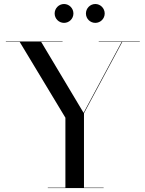

<svg xmlns="http://www.w3.org/2000/svg" viewBox="-20 -962 744 982"><path d="M419.5 -893C419.5 -866.5 441 -845 467.5 -845C494 -845 515.5 -866.5 515.5 -893C515.5 -919.5 494 -941.5 467.5 -941.5C441 -941.5 419.5 -919.5 419.5 -893ZM259.5 -893C259.5 -866.5 281 -845 307.5 -845C334 -845 355.5 -866.5 355.5 -893C355.5 -919.5 334 -941.5 307.5 -941.5C281 -941.5 259.5 -919.5 259.5 -893ZM224.5 -2V0H510V-2H409.5V-383L605.5 -748H695V-750H485V-748H602.5L407.5 -385L190.5 -748H300V-750H10V-748H80.5L314.5 -360V-2Z"/></svg>

Font: Bodoni* 96pt
Style: Regular
Weight: 400
Version: Version 2.3